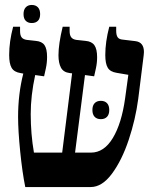

<svg xmlns="http://www.w3.org/2000/svg" viewBox="-20 -755 618 775"><path d="M561 -545 560 -532 538 -356Q527 -273 499.5 -190.5Q472 -108 432 -54Q392 0 346 0H82Q70 -59 61.5 -143.5Q53 -228 53 -283Q53 -376 74 -458L63 -460Q37 -464 27 -481Q17 -498 17 -533Q17 -587 33 -647H61V-630Q61 -612 67.5 -604Q74 -596 88 -594L124 -590Q149 -588 159.5 -573Q170 -558 170 -525Q170 -501 165 -478.5Q160 -456 158 -447L122 -452Q104 -369 104 -295Q104 -214 117 -139H231L271 -459L262 -460Q236 -463 226 -482Q216 -501 216 -532Q216 -577 233 -647H261V-630Q261 -613 267.5 -604.5Q274 -596 288 -594L325 -590Q350 -588 361 -572.5Q372 -557 372 -524Q372 -501 367 -478.5Q362 -456 360 -447L323 -452L283 -139H347Q400 -139 435.5 -198Q471 -257 485 -358L498 -453L451 -461Q425 -465 415 -481.5Q405 -498 405 -533Q405 -586 421 -647H449V-631Q449 -613 455 -604.5Q461 -596 476 -595L526 -589Q561 -585 561 -545ZM387 -348Q403 -348 412 -338.5Q421 -329 421 -311Q421 -293 412 -283.5Q403 -274 387 -274Q371 -274 362 -283.5Q353 -293 353 -311Q353 -329 362 -338.5Q371 -348 387 -348ZM75 -698Q75 -716 84 -725.5Q93 -735 108 -735Q124 -735 133 -725.5Q142 -716 142 -698Q142 -680 133 -671Q124 -662 108 -662Q93 -662 84 -671Q75 -680 75 -698Z"/></svg>

Font: Noto Serif Hebrew Cond
Style: Bold
Weight: 700
Width: 3
Designer: Monotype Design Team
Foundry: Monotype Imaging Inc.
Version: Version 1.000